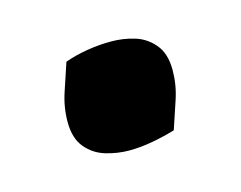

<svg xmlns="http://www.w3.org/2000/svg" viewBox="-38 -437 300 239"><g transform="rotate(-15 111.5 -317.5)"><path d="M165 -259Q152 -255 136 -252Q120 -249 105 -249Q90 -249 75 -253.5Q60 -258 50 -270Q40 -282 40 -303Q40 -322 46 -340Q52 -358 58 -376Q72 -381 87.5 -383.5Q103 -386 118 -386Q134 -386 148.5 -381.5Q163 -377 173 -365Q183 -353 183 -332Q183 -313 177 -295Q171 -277 165 -259Z"/></g></svg>

Font: Merienda
Style: Regular
Weight: 400
Designer: Eduardo Rodriguez Tunni
Foundry: Eduardo Rodriguez Tunni
Version: Version 2.001